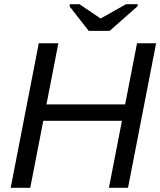

<svg xmlns="http://www.w3.org/2000/svg" viewBox="-20 -894 763 914"><path d="M186 -318.8 124 0H30.8L164.6 -688H257.8L201.2 -397H575.7L632.3 -688H723.1L589.4 0H498.5L560.5 -318.8ZM634.3 -863.8 502 -747.1H402.3L311 -863.8L313 -874H358.4L458.5 -806.2H459.5L579.6 -874H636.2Z"/></svg>

Font: Arimo
Style: Italic
Weight: 400
Italic angle: -12°
Designer: Steve Matteson
Foundry: Monotype Imaging Inc.
Version: Version 1.33